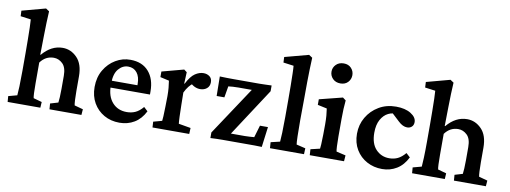

<svg xmlns="http://www.w3.org/2000/svg" viewBox="-50 -800 2818 1061"><g transform="rotate(10 1358.5 -269.5)"><path d="M18.6 0 16.1 -32.2 64.9 -45.4Q66.4 -57.1 67.9 -95.7Q69.3 -134.3 69.3 -184.6V-283.2Q69.3 -318.8 68.8 -357.2Q68.4 -395.5 67.6 -426.3Q66.9 -457 65.4 -471.2L7.3 -479L5.9 -509.8L138.2 -545.4L157.2 -532.7Q155.3 -500.5 154.3 -468.8Q153.3 -437 152.6 -394.8Q151.9 -352.5 150.9 -288.6L153.3 -288.1Q203.1 -347.2 267.1 -347.2Q313.5 -347.2 347.9 -311.8Q382.3 -276.4 382.3 -207.5V-125.5Q382.3 -98.1 383.5 -75.4Q384.8 -52.7 386.7 -45.4L435.1 -32.2L432.6 0H253.4L251 -32.2L295.4 -45.4Q296.9 -55.2 298.1 -75.9Q299.3 -96.7 299.3 -122.6V-196.3Q299.3 -243.2 277.6 -263.9Q255.9 -284.7 228 -284.7Q182.1 -284.7 152.8 -244.6V-128.4Q152.8 -60.1 156.7 -45.4L204.1 -32.2L202.1 0Z M646.5 5.9Q597.7 5.9 559.6 -15.9Q521.5 -37.6 499.5 -75.9Q477.5 -114.3 477.5 -165Q477.5 -219.7 501.7 -260.7Q525.9 -301.8 564.7 -324.7Q603.5 -347.7 647.9 -347.2Q713.9 -346.7 750 -305.2Q786.1 -263.7 786.1 -193.8V-176.8H551.3V-215.3H720.2L709 -199.7V-222.2Q709 -262.7 690.9 -285.4Q672.9 -308.1 641.6 -308.1Q610.4 -308.1 587.4 -281.2Q564.5 -254.4 564.5 -200.2V-187Q564.5 -127.9 595 -93.5Q625.5 -59.1 675.8 -59.1Q702.6 -59.1 724.4 -69.1Q746.1 -79.1 766.6 -103.5L788.6 -83Q766.1 -38.1 729.2 -16.1Q692.4 5.9 646.5 5.9Z M831.5 0 829.6 -32.2 877.9 -45.4Q878.9 -50.3 880.1 -71.3Q881.3 -92.3 881.8 -125.5L882.8 -185.5Q882.8 -210 880.9 -231.2Q878.9 -252.4 876 -270.5L826.2 -281.7V-313L948.7 -345.7L964.8 -333.5L961.9 -269.5L964.4 -269Q986.8 -313 1010.5 -328.9Q1034.2 -344.7 1057.6 -344.7Q1077.6 -344.7 1091.8 -334Q1106 -323.2 1106 -301.8Q1106 -279.3 1090.8 -266.8Q1075.7 -254.4 1053.7 -254.4Q1021.5 -254.4 994.1 -282.2L1012.7 -278.8Q985.8 -261.2 965.8 -219.7L966.8 -153.3Q967.3 -115.7 968.5 -85.4Q969.7 -55.2 971.2 -45.4L1039.1 -33.7L1037.6 0Z M1245.6 -13.7 1242.2 -42H1342.3Q1355.5 -42 1368.7 -43Q1381.8 -43.9 1394.5 -44.9L1414.6 -112.8H1459.5L1444.8 1Q1425.3 0 1404.5 0Q1383.8 0 1367.7 0H1224.1Q1208 0 1190.7 0.5Q1173.3 1 1156.7 2V-29.3L1354 -327.1L1353.5 -299.8H1261.2Q1243.7 -299.8 1230 -298.8Q1216.3 -297.9 1204.6 -296.4L1193.8 -232.9H1150.4L1148.9 -342.3Q1168.9 -341.3 1189.5 -341.1Q1210 -340.8 1225.6 -340.8H1371.1Q1387.7 -340.8 1404.8 -341.6Q1421.9 -342.3 1439.5 -342.8V-310.5Z M1490.7 0 1488.3 -33.2 1539.6 -45.4Q1541 -57.1 1542.5 -95.7Q1543.9 -134.3 1543.9 -184.6V-283.7Q1543.9 -320.8 1543.5 -359.1Q1543 -397.5 1542.2 -427.7Q1541.5 -458 1540 -471.2L1481.9 -479L1480.5 -509.8L1614.3 -545.4L1633.8 -532.7Q1632.3 -499.5 1631.3 -467.8Q1630.4 -436 1629.9 -396.7Q1629.4 -357.4 1629.4 -300.8L1628.4 -181.2Q1628.4 -129.4 1629.4 -91.8Q1630.4 -54.2 1632.3 -45.4L1683.1 -33.2L1681.6 0Z M1713.9 0 1711.9 -33.2 1763.7 -45.4Q1764.6 -49.8 1765.9 -69.8Q1767.1 -89.8 1767.6 -125.5L1768.1 -182.1Q1768.1 -209 1766.4 -231Q1764.6 -252.9 1761.7 -270.5L1709.5 -281.7V-313L1839.4 -345.7L1856.9 -332.5Q1854.5 -308.6 1853.3 -283.9Q1852.1 -259.3 1852.1 -228V-128.4Q1852.1 -98.1 1853.3 -74.7Q1854.5 -51.3 1856.4 -45.4L1908.7 -33.2L1906.2 0ZM1811.5 -419.9Q1784.7 -419.9 1768.3 -436.5Q1752 -453.1 1752 -476.1Q1752 -499 1768.3 -515.6Q1784.7 -532.2 1811.5 -532.2Q1837.9 -532.2 1853.5 -515.6Q1869.1 -499 1869.1 -476.1Q1869.1 -453.1 1853.5 -436.5Q1837.9 -419.9 1811.5 -419.9Z M2120.1 5.9Q2073.2 5.9 2034.7 -14.9Q1996.1 -35.6 1973.1 -73.7Q1950.2 -111.8 1950.2 -162.6Q1950.2 -213.4 1974.6 -255.1Q1999 -296.9 2041.3 -322Q2083.5 -347.2 2137.7 -347.2Q2189 -347.2 2220.9 -327.4Q2252.9 -307.6 2252.9 -280.3Q2252.9 -263.7 2242.7 -254.2Q2232.4 -244.6 2216.8 -244.6Q2192.4 -244.6 2167.5 -268.1L2117.7 -314.5L2152.3 -306.2Q2125.5 -311.5 2100.6 -299.3Q2075.7 -287.1 2059.6 -258.3Q2043.5 -229.5 2043.5 -184.6Q2043.5 -123.5 2073.7 -91.6Q2104 -59.6 2148.9 -59.6Q2174.8 -59.6 2196.3 -69.8Q2217.8 -80.1 2238.3 -104.5L2260.7 -84Q2238.3 -38.6 2201.7 -16.4Q2165 5.9 2120.1 5.9Z M2288.1 0 2285.6 -32.2 2334.5 -45.4Q2335.9 -57.1 2337.4 -95.7Q2338.9 -134.3 2338.9 -184.6V-283.2Q2338.9 -318.8 2338.4 -357.2Q2337.9 -395.5 2337.2 -426.3Q2336.4 -457 2335 -471.2L2276.9 -479L2275.4 -509.8L2407.7 -545.4L2426.8 -532.7Q2424.8 -500.5 2423.8 -468.8Q2422.9 -437 2422.1 -394.8Q2421.4 -352.5 2420.4 -288.6L2422.9 -288.1Q2472.7 -347.2 2536.6 -347.2Q2583 -347.2 2617.4 -311.8Q2651.9 -276.4 2651.9 -207.5V-125.5Q2651.9 -98.1 2653.1 -75.4Q2654.3 -52.7 2656.2 -45.4L2704.6 -32.2L2702.1 0H2522.9L2520.5 -32.2L2564.9 -45.4Q2566.4 -55.2 2567.6 -75.9Q2568.8 -96.7 2568.8 -122.6V-196.3Q2568.8 -243.2 2547.1 -263.9Q2525.4 -284.7 2497.6 -284.7Q2451.7 -284.7 2422.4 -244.6V-128.4Q2422.4 -60.1 2426.3 -45.4L2473.6 -32.2L2471.7 0Z"/></g></svg>

Font: Lateef Medium
Style: Regular
Weight: 500
Designer: SIL International
Foundry: SIL International
Version: Version 4.200